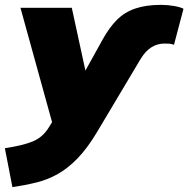

<svg xmlns="http://www.w3.org/2000/svg" viewBox="-71 -542 774 789"><path d="M-20 227 -51 67Q23 56 64 39Q105 22 130 -19L143 -40L13 -510H224L280 -252L351 -380Q378 -429 409.5 -460.5Q441 -492 485 -507Q529 -522 591 -522Q617 -522 643.5 -517.5Q670 -513 683 -506L644 -358Q633 -362 624 -362.5Q615 -363 604 -363Q577 -363 552.5 -348.5Q528 -334 507 -300L327 2Q288 67 248.5 108Q209 149 167.5 172.5Q126 196 80 207.5Q34 219 -20 227Z"/></svg>

Font: Mulish ExtraBlack
Style: Italic
Weight: 1000
Italic angle: -9°
Designer: Vernon Adams
Foundry: Vernon Adams
Version: Version 3.603; ttfautohint (v1.8.3)